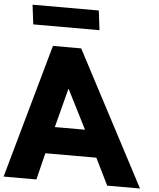

<svg xmlns="http://www.w3.org/2000/svg" viewBox="-95 -1122 973 1178"><g transform="rotate(5 392.0 -533.0)"><path d="M57.1 -1066 71.8 -946H479.8L465.1 -1066ZM377.7 -825H203.7L-28 0H174L214.7 -165H528.7L610 0H812ZM444.5 -330H258.5L321 -570H323Z"/></g></svg>

Font: Hussar
Style: BdOpOblOne
Weight: 700
Foundry: Cannot Into Space Fonts
Version: Version 2.00